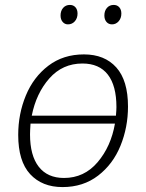

<svg xmlns="http://www.w3.org/2000/svg" viewBox="-20 -753 594 780"><path d="M500 -320Q500 -236 469.5 -161Q439 -86 378.5 -39.5Q318 7 234 7Q151 7 102.5 -45.5Q54 -98 54 -205Q54 -290 85 -365Q116 -440 176.5 -486Q237 -532 321 -532Q405 -532 452.5 -479Q500 -426 500 -320ZM109 -283H451Q453 -307 453 -318Q453 -405 418 -450Q383 -495 315 -495Q234 -495 180.5 -434.5Q127 -374 109 -283ZM447 -251H104Q102 -221 102 -207Q102 -121 137.5 -75.5Q173 -30 240 -30Q322 -30 376.5 -94Q431 -158 447 -251ZM226 -690Q226 -709 236.5 -721Q247 -733 264 -733Q278 -733 286.5 -723.5Q295 -714 295 -698Q295 -679 284 -666.5Q273 -654 256 -654Q243 -654 234.5 -664Q226 -674 226 -690ZM404 -690Q404 -709 414.5 -721Q425 -733 442 -733Q456 -733 464.5 -723.5Q473 -714 473 -698Q473 -679 462 -666.5Q451 -654 435 -654Q421 -654 412.5 -664Q404 -674 404 -690Z"/></svg>

Font: Bitter Pro Light
Style: Italic
Weight: 300
Italic angle: -9°
Designer: Sol Matas, and Bitter project Authors
Foundry: Sol Matas
Version: Version 1.010